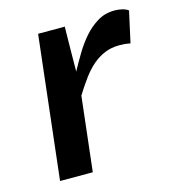

<svg xmlns="http://www.w3.org/2000/svg" viewBox="-85 -599 609 672"><g transform="rotate(-15 219.5 -263.5)"><path d="M110.4 -517.6H207Q206.1 -476.6 205.8 -436.3Q205.6 -396 205.1 -355.5Q220.2 -383.3 238.3 -413.6Q256.3 -443.8 278.3 -469Q300.3 -494.1 327.6 -510.7Q355 -527.3 389.2 -527.3Q403.3 -527.3 416.7 -524.2Q430.2 -521 439 -514.2L414.1 -401.4Q402.8 -403.8 393.3 -404.5Q383.8 -405.3 374.5 -405.3Q345.2 -405.3 321.5 -395.5Q297.9 -385.7 277.3 -368.2Q256.8 -350.6 238.3 -325.4Q219.7 -300.3 200.7 -269.5L169.9 0H51.3Z"/></g></svg>

Font: Proza Libre
Style: Medium Italic
Weight: 500
Designer: Jasper de Waard
Foundry: Jasper de Waard
Version: Version 1.000; ttfautohint (v1.4.1.8-43bc)